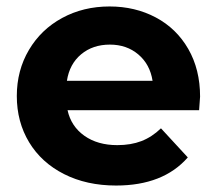

<svg xmlns="http://www.w3.org/2000/svg" viewBox="-20 -566 671 594"><path d="M596 -225H189Q200 -175 241 -146Q282 -117 343 -117Q385 -117 417.5 -129.5Q450 -142 478 -169L561 -79Q485 8 339 8Q248 8 178 -27.5Q108 -63 70 -126Q32 -189 32 -269Q32 -348 69.5 -411.5Q107 -475 172.5 -510.5Q238 -546 319 -546Q398 -546 462 -512Q526 -478 562.5 -414.5Q599 -351 599 -267Q599 -264 596 -225ZM187 -316H452Q444 -367 408 -397.5Q372 -428 320 -428Q267 -428 231 -398Q195 -368 187 -316Z"/></svg>

Font: Idrija
Style: Bold
Weight: 700
Designer: Julieta Ulanovsky
Foundry: Julieta Ulanovsky
Version: Version 7.200